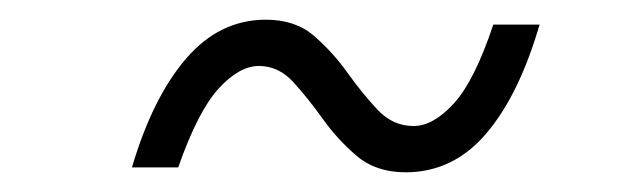

<svg xmlns="http://www.w3.org/2000/svg" viewBox="-20 -476 640 195"><path d="M114 -306Q135 -377 169 -416.5Q203 -456 250 -456Q280 -456 299 -439.5Q318 -423 333 -402Q348 -381 363.5 -364.5Q379 -348 400 -348Q420 -348 441 -371Q462 -394 481 -451H528Q507 -379 473.5 -340Q440 -301 392 -301Q362 -301 342.5 -317.5Q323 -334 308 -355Q293 -376 278 -392.5Q263 -409 243 -409Q223 -409 202 -386Q181 -363 161 -306Z"/></svg>

Font: Radio Canada Light
Style: Italic
Weight: 300
Italic angle: -12°
Designer: Charles Daoud, Etienne Aubert Bonn, Alexandre Saumier Demers, Jacques Le Bailly
Foundry: Radio-Canada
Version: Version 2.104; ttfautohint (v1.8.4.7-5d5b);gftools[0.9.28.de